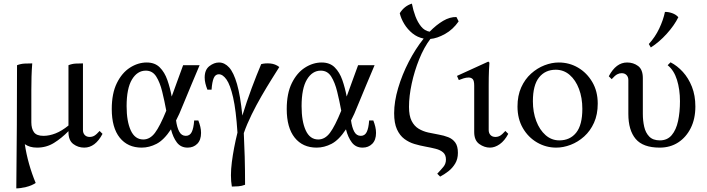

<svg xmlns="http://www.w3.org/2000/svg" viewBox="-20 -800 3905 1060"><path d="M185 15Q163 15 146.5 10Q130 5 117 -4Q125 50 140.5 105Q156 160 177 210Q155 225 123.5 232.5Q92 240 70 240L73 -109L74 -440Q95 -448 116 -449Q137 -450 158 -450Q155 -412 154 -376.5Q153 -341 153 -303V-125Q153 -90 167.5 -70Q182 -50 220 -50Q252 -50 286.5 -63.5Q321 -77 358 -107V-440Q378 -448 398 -449Q418 -450 438 -450V-82Q438 -65 448 -54.5Q458 -44 475 -44Q489 -44 500.5 -50.5Q512 -57 530 -77L546 -61Q506 15 445 15Q411 15 384.5 -5Q358 -25 358 -71V-76Q320 -37 278 -11Q236 15 185 15Z M1090 -66Q1090 -27 1069 -6Q1048 15 1016 15Q978 15 956.5 -13.5Q935 -42 924 -86Q885 -27 844.5 -6Q804 15 762 15Q685 15 641 -40Q597 -95 597 -198Q597 -284 625 -341Q653 -398 697.5 -426.5Q742 -455 790 -455Q835 -455 862 -428Q889 -401 904 -358Q919 -315 928 -267Q941 -304 957 -347Q973 -390 991 -440H1082Q1059 -386 1036.5 -332Q1014 -278 996.5 -235.5Q979 -193 970 -172Q961 -152 952 -135Q957 -97 969.5 -73.5Q982 -50 1006 -50Q1028 -50 1038.5 -71Q1049 -92 1052 -135H1075Q1082 -117 1086 -100Q1090 -83 1090 -66ZM679 -214Q679 -130 702 -80Q725 -30 771 -30Q808 -30 835.5 -66.5Q863 -103 898 -189Q888 -243 875.5 -294Q863 -345 842.5 -377.5Q822 -410 785 -410Q738 -410 708.5 -361Q679 -312 679 -214Z M1260 230Q1250 173 1260 95Q1270 17 1291 -68Q1283 -192 1267 -262Q1251 -332 1230.5 -361Q1210 -390 1188 -390Q1169 -390 1160 -369Q1151 -348 1148 -305H1125Q1118 -323 1114 -339.5Q1110 -356 1110 -372Q1110 -415 1136 -435Q1162 -455 1189 -455Q1220 -455 1245 -427.5Q1270 -400 1288.5 -336Q1307 -272 1318 -162Q1342 -240 1369.5 -313.5Q1397 -387 1422 -446Q1445 -452 1472.5 -449.5Q1500 -447 1522 -430Q1505 -403 1479 -361.5Q1453 -320 1424 -270Q1395 -220 1369 -167Q1343 -114 1326 -65Q1329 -6 1331 65.5Q1333 137 1333 220Q1315 227 1296.5 228.5Q1278 230 1260 230Z M2056 -66Q2056 -27 2035 -6Q2014 15 1982 15Q1944 15 1922.5 -13.5Q1901 -42 1890 -86Q1851 -27 1810.5 -6Q1770 15 1728 15Q1651 15 1607 -40Q1563 -95 1563 -198Q1563 -284 1591 -341Q1619 -398 1663.5 -426.5Q1708 -455 1756 -455Q1801 -455 1828 -428Q1855 -401 1870 -358Q1885 -315 1894 -267Q1907 -304 1923 -347Q1939 -390 1957 -440H2048Q2025 -386 2002.5 -332Q1980 -278 1962.5 -235.5Q1945 -193 1936 -172Q1927 -152 1918 -135Q1923 -97 1935.5 -73.5Q1948 -50 1972 -50Q1994 -50 2004.5 -71Q2015 -92 2018 -135H2041Q2048 -117 2052 -100Q2056 -83 2056 -66ZM1645 -214Q1645 -130 1668 -80Q1691 -30 1737 -30Q1774 -30 1801.5 -66.5Q1829 -103 1864 -189Q1854 -243 1841.5 -294Q1829 -345 1808.5 -377.5Q1788 -410 1751 -410Q1704 -410 1674.5 -361Q1645 -312 1645 -214Z M2410 175 2394 159Q2414 138 2428 121Q2442 104 2442 81Q2442 55 2426.5 41.5Q2411 28 2385.5 21.5Q2360 15 2329.5 9.5Q2299 4 2268.5 -5Q2238 -14 2212.5 -33Q2187 -52 2171.5 -86Q2156 -120 2156 -175Q2156 -239 2178 -313.5Q2200 -388 2237 -459.5Q2274 -531 2319 -587Q2284 -594 2257 -616Q2230 -638 2212 -667.5Q2194 -697 2187 -727Q2212 -767 2254 -780Q2261 -743 2273.5 -710Q2286 -677 2305 -653.5Q2324 -630 2352 -625Q2389 -663 2426.5 -685Q2464 -707 2500 -706L2512 -682Q2481 -637 2437 -612.5Q2393 -588 2356 -585Q2321 -539 2294.5 -473.5Q2268 -408 2253 -338.5Q2238 -269 2238 -210Q2238 -161 2252.5 -132.5Q2267 -104 2291 -89.5Q2315 -75 2344 -68.5Q2373 -62 2402 -57Q2431 -52 2455 -42.5Q2479 -33 2493.5 -13Q2508 7 2508 44Q2508 78 2493 103Q2478 128 2455.5 145.5Q2433 163 2410 175Z M2770 -77 2786 -61Q2766 -23 2739 -4Q2712 15 2685 15Q2654 15 2626 -5Q2598 -25 2598 -71V-327Q2598 -355 2589.5 -363.5Q2581 -372 2567 -372Q2554 -372 2539.5 -367.5Q2525 -363 2513 -358L2503 -381L2676 -460L2682 -454Q2681 -446 2679.5 -411Q2678 -376 2678 -328V-82Q2678 -65 2688 -54.5Q2698 -44 2715 -44Q2729 -44 2740.5 -50.5Q2752 -57 2770 -77Z M3065 -455Q3123 -455 3171.5 -426.5Q3220 -398 3250 -347Q3280 -296 3280 -228Q3280 -168 3259.5 -122.5Q3239 -77 3205 -46.5Q3171 -16 3130.5 -0.5Q3090 15 3051 15Q2994 15 2945 -13.5Q2896 -42 2866.5 -93Q2837 -144 2837 -212Q2837 -272 2857.5 -317.5Q2878 -363 2912 -393.5Q2946 -424 2986 -439.5Q3026 -455 3065 -455ZM3068 -25Q3127 -25 3161 -67.5Q3195 -110 3195 -199Q3195 -260 3176.5 -309Q3158 -358 3125 -386.5Q3092 -415 3048 -415Q2990 -415 2956 -372.5Q2922 -330 2922 -241Q2922 -181 2940.5 -132Q2959 -83 2992 -54Q3025 -25 3068 -25Z M3682 -456Q3719 -437 3750 -403Q3781 -369 3800 -321Q3819 -273 3819 -212Q3819 -144 3793.5 -93Q3768 -42 3724 -13.5Q3680 15 3622 15Q3530 15 3489.5 -33Q3449 -81 3449 -171V-358Q3449 -375 3439 -385.5Q3429 -396 3412 -396Q3399 -396 3387 -389.5Q3375 -383 3357 -363L3341 -379Q3381 -455 3442 -455Q3477 -455 3503 -435.5Q3529 -416 3529 -369V-171Q3529 -134 3536.5 -100.5Q3544 -67 3564.5 -46Q3585 -25 3623 -25Q3664 -25 3688.5 -54Q3713 -83 3723.5 -132Q3734 -181 3734 -241Q3734 -306 3717.5 -359Q3701 -412 3666 -440ZM3651 -734Q3669 -735 3690.5 -727.5Q3712 -720 3725 -705Q3703 -660 3661 -613.5Q3619 -567 3573 -538L3562 -557Q3597 -595 3619.5 -642.5Q3642 -690 3651 -734Z"/></svg>

Font: Bona Nova
Style: Regular
Weight: 400
Designer: Mateusz Machalski
Foundry: Capitalics
Version: Version 4.001; ttfautohint (v1.8.3)